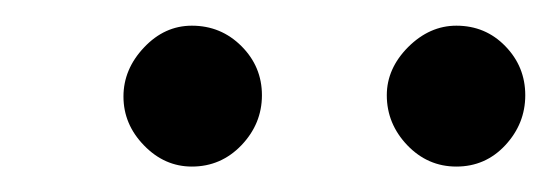

<svg xmlns="http://www.w3.org/2000/svg" viewBox="-20 -716 433 151"><path d="M393.1 -641.1Q393.1 -618.7 377.4 -601.8Q361.8 -585 338.9 -585Q316.4 -585 300.3 -601.8Q284.2 -618.7 284.2 -641.1Q284.2 -662.1 301 -679Q317.9 -695.8 338.9 -695.8Q361.8 -695.8 377.4 -679.7Q393.1 -663.6 393.1 -641.1ZM186 -641.1Q186 -618.7 169.9 -601.8Q153.8 -585 130.9 -585Q109.4 -585 93.3 -601.6Q77.1 -618.2 77.1 -640.1Q77.1 -661.6 93.3 -678.7Q109.4 -695.8 130.9 -695.8Q153.8 -695.8 169.9 -679.7Q186 -663.6 186 -641.1Z"/></svg>

Font: Charis
Style: Italic
Weight: 400
Italic angle: -11°
Designer: Walt Agee, Miriam Martin, Annie Olsen, Victor Gaultney, Lorna Priest, Alan Ward, Bob Hallissy, Martin Hosken, Sharon Cor
Foundry: SIL Global
Version: Version 7.000